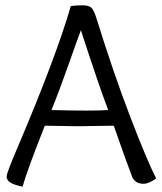

<svg xmlns="http://www.w3.org/2000/svg" viewBox="-20 -683 609 724"><path d="M388 -268Q354 -357 285 -569Q276 -546 239 -441Q202 -336 174 -268Q252 -266 305 -266Q358 -266 388 -268ZM409 -209Q297 -207 273 -207Q249 -207 149 -209Q82 -40 65 21Q32 14 18.5 5Q5 -4 5 -17.5Q5 -31 48 -131Q192 -470 247 -660Q266 -663 290 -663Q314 -663 324 -654.5Q334 -646 345 -610Q408 -407 471.5 -241.5Q535 -76 569 -10Q541 10 521 10Q489 10 478 -17Q459 -66 409 -209Z"/></svg>

Font: Overlock
Style: Regular
Weight: 400
Designer: Dario Muhafara
Foundry: Dario Manuel Muhafara
Version: Version 1.002